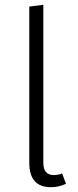

<svg xmlns="http://www.w3.org/2000/svg" viewBox="-20 -763 324 794"><path d="M159.2 -89.8Q159.2 -39.1 202.1 -39.1Q222.2 -39.1 236.8 -45.9L252.9 -2.9Q222.2 11.2 190.9 11.2Q101.1 11.2 101.1 -89.8V-735.8L159.2 -743.2Z"/></svg>

Font: FiraSans-Light
Style: Regular
Weight: 300
Designer: Carrois Corporate & Edenspiekermann AG
Foundry: Carrois Corporate GbR & Edenspiekermann AG
Version: Version 3.106;PS 003.106;hotconv 1.0.70;makeotf.lib2.5.58329